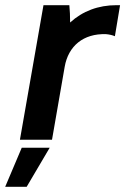

<svg xmlns="http://www.w3.org/2000/svg" viewBox="-48 -540 484 742"><path d="M29 0H153L202 -282C216 -362 274 -411 362 -408C374 -407 387 -404 396 -400L416 -520H402C332 -520 271 -497 223 -453C223 -476 222 -501 220 -520H120ZM-28 182H55L144 31H36Z"/></svg>

Font: Fixel Display 20240404 SemiBold
Style: Italic
Weight: 600
Italic angle: -10°
Designer: AlfaBravo + MacPaw
Foundry: Kyrylo Tkachov, Marchela Mozhyna, Serhii Makarenko, Maria Weinstein, Zakhar Kryvoshyya
Version: Version 1.211;Glyphs 3.2 (3225)